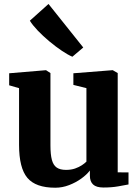

<svg xmlns="http://www.w3.org/2000/svg" viewBox="-20 -910 682 942"><path d="M487.5 10Q452.5 10 436.8 -4.8Q421 -19.5 421 -48V-73.5Q405.5 -53 378.8 -33.8Q352 -14.5 319 -1.8Q286 11 251 11Q155 11 114.2 -37.5Q73.5 -86 73.5 -199V-477.5L25 -491.5V-550.5L204 -565.5H206L227.5 -551.5V-197Q227.5 -152 234.5 -125.8Q241.5 -99.5 258.2 -88Q275 -76.5 304 -76.5Q329 -76.5 348.2 -83.2Q367.5 -90 381.5 -99.2Q395.5 -108.5 404 -117V-477.5L340 -493.5V-550.5L530 -565.5H533.5L557.5 -551.5V-64.5L610.5 -64V-5Q592.5 -1.5 560.5 4.2Q528.5 10 487.5 10ZM334.5 -632Q314 -640.5 284 -660.5Q254 -680.5 222.5 -706.8Q191 -733 165.2 -760Q139.5 -787 126.5 -808.5L218 -890.5L388.5 -677L335.5 -632Z"/></svg>

Font: Merriweather 24pt ExtraBold
Style: Regular
Weight: 800
Version: Version 2.100